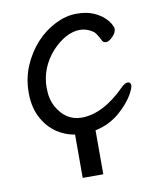

<svg xmlns="http://www.w3.org/2000/svg" viewBox="-80 -555 684 830"><g transform="rotate(-10 261.5 -140.0)"><path d="M250 23.9Q195.8 23.9 150.4 -1.5Q105 -26.9 77.4 -75.4Q49.8 -124 49.8 -189.9Q49.8 -254.9 73 -308.8Q96.2 -362.8 133.5 -403.8Q170.9 -444.8 218.5 -468.5Q266.1 -492.2 311 -492.2Q355 -492.2 384 -480Q413.1 -467.8 430.7 -451.4Q448.2 -435.1 456.1 -420.4Q463.9 -405.8 463.9 -400.9Q463.9 -382.8 447 -366Q430.2 -349.1 418.9 -349.1Q406.7 -349.1 401.9 -356.9Q382.8 -395 372.1 -401.9Q344.2 -420.9 314.9 -420.9Q253.9 -420.9 191.9 -356Q129.9 -286.1 129.9 -199.2Q129.9 -149.4 148.9 -115.2Q187 -46.4 256.8 -45.9Q351.1 -45.9 449.2 -144Q466.3 -161.1 477.1 -161.1Q492.2 -161.1 492.2 -146Q492.2 -134.8 477.5 -108.4Q462.9 -82 433.1 -51.8Q359.9 23.9 250 23.9ZM306.2 -39.1V211.4H215.8V-39.1Z"/></g></svg>

Font: LXGW WenKai Screen R
Style: Regular
Weight: 400
Designer: Fontworks Inc.
Version: Version 1.235;May 31, 2022